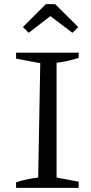

<svg xmlns="http://www.w3.org/2000/svg" viewBox="-20 -910 442 930"><path d="M58 0V-27Q86 -36 112.5 -41.5Q139 -47 165 -50L175 -604L58 -626V-655H361V-629Q337 -622 309.5 -615.5Q282 -609 254 -606V-50L361 -30V0ZM247 -890 359 -779 331 -751 224 -832 119 -751 91 -779 202 -890Z"/></svg>

Font: Piazzolla Thin
Style: Regular
Weight: 400
Version: Version 2.001